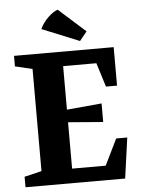

<svg xmlns="http://www.w3.org/2000/svg" viewBox="-61 -971 751 1019"><g transform="rotate(-5 315.0 -462.0)"><path d="M33 0V-56L125 -78V-622L33 -644V-700H564V-495H505L465 -623H288V-391L474 -408V-309L288 -324V-77H467L535 -216H594L564 0ZM190 -829Q206 -863 233.5 -889.5Q261 -916 285 -924L428 -796L389 -748Z"/></g></svg>

Font: Volkhov
Style: Bold
Weight: 700
Designer: Cyreal (www.cyreal.org)
Foundry: Cyreal (www.cyreal.org)
Version: Version 1.010